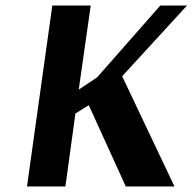

<svg xmlns="http://www.w3.org/2000/svg" viewBox="-20 -670 692 690"><path d="M77 0 168 -650H306L263 -348L329 -392L556 -650H652L419 -396L607 0H432L299 -292L251 -262L215 0Z"/></svg>

Font: Arsenal
Style: Bold Italic
Weight: 700
Italic angle: -9°
Designer: Andrij Shevchenko
Foundry: Stairsfor.com
Version: Version 1.000